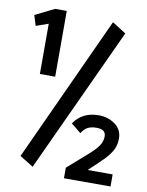

<svg xmlns="http://www.w3.org/2000/svg" viewBox="-85 -746 670 877"><g transform="rotate(10 250.0 -307.5)"><path d="M82 -380V-613L25 -593L10 -641L99 -685H153V-380ZM123 43 60 4 370 -671 434 -630ZM273 70V21Q326 -26 359 -54.5Q392 -83 407.5 -104.5Q423 -126 423 -150Q423 -166 413 -174.5Q403 -183 379 -183Q356 -183 340 -175Q324 -167 311 -146L265 -183Q304 -241 380 -241Q424 -241 456.5 -217Q489 -193 489 -152Q489 -121 476 -97Q463 -73 437 -47Q411 -21 373 14H489V70Z"/></g></svg>

Font: Ligconsolata
Style: Bold
Weight: 700
Monospace: yes
Designer: Raph Levien, Cyreal, Brenton Simpson
Foundry: Raph Levien, Cyreal, Google
Version: Version 3.001; ttfautohint (v1.8.2.53-6de2)